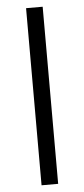

<svg xmlns="http://www.w3.org/2000/svg" viewBox="-56 -832 380 864"><g transform="rotate(-5 134.0 -400.0)"><path d="M96 -800H171V0H96Z"/></g></svg>

Font: Martel Sans Light
Style: Regular
Weight: 300
Designer: Dan Reynolds and Mathieu Réguer
Foundry: Dan Reynolds and Mathieu Réguer
Version: Version 1.002; ttfautohint (v1.1) -l 5 -r 5 -G 72 -x 0 -D la